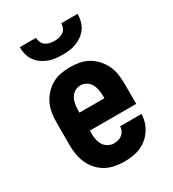

<svg xmlns="http://www.w3.org/2000/svg" viewBox="-183 -852 867 961"><g transform="rotate(-30 250.0 -371.0)"><path d="M252 8Q225 8 198 3Q171 -2 147 -15Q123 -28 104.5 -48.5Q86 -69 74.5 -94Q63 -119 58.5 -146Q54 -173 54 -200V-330Q54 -357 58 -384Q62 -411 73.5 -435.5Q85 -460 103.5 -480.5Q122 -501 145.5 -514.5Q169 -528 196 -533Q223 -538 250 -538Q277 -538 304 -533Q331 -528 354.5 -514.5Q378 -501 396.5 -480.5Q415 -460 426.5 -435.5Q438 -411 442 -384Q446 -357 446 -330V-213H178V-200Q178 -182 181 -164Q184 -146 193 -130.5Q202 -115 218 -106Q234 -97 252 -97Q265 -97 277.5 -100.5Q290 -104 299.5 -112Q309 -120 314.5 -131.5Q320 -143 320 -156H444Q443 -132 436 -109.5Q429 -87 416 -67.5Q403 -48 384.5 -32.5Q366 -17 344.5 -8Q323 1 299.5 4.5Q276 8 252 8ZM322 -317V-330Q322 -348 319 -365.5Q316 -383 307.5 -398.5Q299 -414 283.5 -423.5Q268 -433 250 -433Q232 -433 216.5 -423.5Q201 -414 192.5 -398.5Q184 -383 181 -365.5Q178 -348 178 -330V-317ZM250 -610Q229 -610 208.5 -612.5Q188 -615 169 -622.5Q150 -630 133 -642.5Q116 -655 104.5 -672Q93 -689 88 -709Q83 -729 83 -750H177Q177 -737 182.5 -724Q188 -711 199 -703.5Q210 -696 223.5 -693Q237 -690 250 -690Q263 -690 276.5 -693Q290 -696 301 -703.5Q312 -711 317.5 -724Q323 -737 323 -750H417Q417 -729 412 -709Q407 -689 395.5 -672Q384 -655 367 -642.5Q350 -630 331 -622.5Q312 -615 291.5 -612.5Q271 -610 250 -610Z"/></g></svg>

Font: Iosevka Slab Extrabold
Style: Regular
Weight: 800
Monospace: yes
Designer: Belleve Invis
Foundry: Belleve Invis
Version: Version 11.1.1; ttfautohint (v1.8.3)